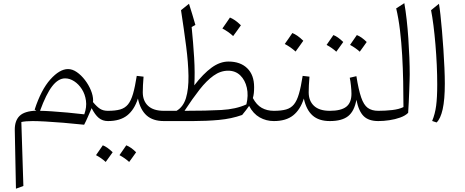

<svg xmlns="http://www.w3.org/2000/svg" viewBox="-20 -756 2904 1199"><path d="M404.8 -324.7Q432.1 -324.7 459.7 -305.7Q487.3 -286.6 510.5 -256.3Q533.7 -226.1 547.6 -192.1Q561.5 -158.2 561.5 -128.4Q561.5 -125.5 560.5 -118.7Q585.4 -88.9 605 -76.4Q624.5 -64 653.3 -64H654.3V0H653.8Q620.6 0 596.9 -19.5Q573.2 -39.1 552.2 -80.6Q541.5 -55.7 528.8 -26.4Q516.1 2.9 505.4 22.9Q437.5 15.6 375 10.5Q312.5 5.4 262.7 2.7Q212.9 0 183.6 0Q140.6 0 113.3 5.9L126 405.3L79.6 422.4L72.3 56.6Q71.3 -1.5 102.1 -32Q132.8 -62.5 207 -64.9L196.3 -71.3Q236.8 -195.8 294.7 -260.3Q352.5 -324.7 404.8 -324.7ZM386.7 -266.6Q343.8 -266.6 305.9 -217.5Q268.1 -168.5 230 -64Q253.9 -64 300.3 -61Q346.7 -58.1 401.9 -53Q457 -47.9 506.3 -42Q522.5 -86.9 516.8 -127.4Q511.2 -168 491.2 -199.2Q471.2 -230.5 443.4 -248.5Q415.5 -266.6 386.7 -266.6Z M640.1 255.4Q614.3 231.4 579.6 212.9Q602.1 181.6 622.1 151.4Q649.4 161.6 683.6 194.8Q665 221.7 640.1 255.4ZM726.1 212.9Q746.1 184.6 768.6 151.4Q798.3 163.1 830.1 194.8Q819.3 210 808.6 225.1Q797.9 240.2 786.6 255.4Q760.7 231.4 726.1 212.9ZM654.3 0Q639.6 0 639.6 -30.8V-33.2Q639.6 -64 654.3 -64Q700.7 -64 730.7 -72.5Q760.7 -81.1 779.5 -104.2Q798.3 -127.4 810.8 -170.4Q823.2 -213.4 834 -282.2L876.5 -277.3Q874 -248.5 872.8 -223.9Q871.6 -199.2 871.6 -179.7Q871.6 -126 904.8 -95Q938 -64 1003.4 -64H1003.9V0H1003.4Q935.1 0 895.8 -34.9Q856.4 -69.8 841.3 -140.6Q819.3 -71.3 774.7 -35.6Q730 0 654.3 0Z M1406.7 -371.6Q1481 -371.6 1523.9 -329.8Q1566.9 -288.1 1566.9 -211.9Q1566.9 -191.4 1565.2 -175Q1563.5 -158.7 1559.1 -143.6Q1582 -100.6 1614.7 -82.3Q1647.5 -64 1689.9 -64H1690.4V0H1689.9Q1642.1 0 1601.6 -22.9Q1561 -45.9 1535.6 -94.7Q1519 -70.3 1492.2 -38.1Q1425.3 -14.2 1347.2 -7.1Q1269 0 1186 0H1003.9Q989.3 0 989.3 -30.8V-33.2Q989.3 -64 1003.9 -64H1082.5Q1124.5 -88.4 1141.4 -144Q1158.2 -199.7 1157 -282Q1155.8 -364.3 1142.3 -468Q1128.9 -571.8 1110.4 -692.4L1160.2 -732.4Q1181.6 -666 1200.2 -600.1L1176.8 -587.4Q1186.5 -491.2 1192.4 -395.3Q1198.2 -299.3 1193.4 -223.1Q1249.5 -295.9 1301.5 -333.7Q1353.5 -371.6 1406.7 -371.6ZM1404.8 -314.5Q1356.9 -314.5 1313.5 -283.4Q1270 -252.4 1226.1 -196.3Q1182.1 -140.1 1132.3 -64Q1270 -64 1362.1 -69.1Q1454.1 -74.2 1518.6 -104Q1532.2 -159.7 1521.5 -207.8Q1510.7 -255.9 1480.5 -285.2Q1450.2 -314.5 1404.8 -314.5ZM1416 -646.5Q1430.7 -640.6 1447.5 -629.2Q1464.4 -617.7 1484.4 -598.1Q1472.7 -581.5 1460.7 -564.7Q1448.7 -547.9 1436 -530.8Q1420.9 -544.9 1403.6 -556.9Q1386.2 -568.8 1368.7 -578.1Q1380.9 -595.2 1392.3 -611.8Q1403.8 -628.4 1416 -646.5Z M1805.7 -549.8Q1820.3 -543.9 1837.2 -532.5Q1854 -521 1874 -501.5Q1862.3 -484.9 1850.3 -468Q1838.4 -451.2 1825.7 -434.1Q1810.5 -448.2 1793.2 -460.2Q1775.9 -472.2 1758.3 -481.4Q1770.5 -498.5 1782 -515.1Q1793.5 -531.7 1805.7 -549.8ZM1690.4 0Q1675.8 0 1675.8 -30.8V-33.2Q1675.8 -64 1690.4 -64Q1736.8 -64 1766.8 -72.5Q1796.9 -81.1 1815.7 -104.2Q1834.5 -127.4 1846.9 -170.4Q1859.4 -213.4 1870.1 -282.2L1912.6 -277.3Q1910.2 -248.5 1908.9 -223.9Q1907.7 -199.2 1907.7 -179.7Q1907.7 -126 1940.9 -95Q1974.1 -64 2039.6 -64H2040V0H2039.6Q1971.2 0 1931.9 -34.9Q1892.6 -69.8 1877.4 -140.6Q1855.5 -71.3 1810.8 -35.6Q1766.1 0 1690.4 0Z M2040 0Q2025.4 0 2025.4 -30.8V-33.2Q2025.4 -64 2040 -64Q2109.4 -64 2142.1 -89.1Q2174.8 -114.3 2174.8 -170.9Q2174.8 -190.4 2171.6 -220.9Q2168.5 -251.5 2164.1 -270.5L2205.6 -280.3Q2219.2 -194.8 2235.4 -147.7Q2251.5 -100.6 2276.6 -82.3Q2301.8 -64 2342.3 -64H2342.8V0H2342.3Q2282.7 0 2251.5 -30.3Q2220.2 -60.5 2205.6 -132.8Q2192.9 -62 2154.3 -31Q2115.7 0 2040 0ZM2080.1 -433.1Q2054.2 -457 2019.5 -475.6Q2042 -506.8 2062 -537.1Q2089.4 -526.9 2123.5 -493.7Q2105 -466.8 2080.1 -433.1ZM2166 -475.6Q2186 -503.9 2208.5 -537.1Q2238.3 -525.4 2270 -493.7Q2259.3 -478.5 2248.5 -463.4Q2237.8 -448.2 2226.6 -433.1Q2200.7 -457 2166 -475.6Z M2504.9 -736.3Q2513.2 -690.4 2519.5 -633.5Q2525.9 -576.7 2530 -515.9Q2534.2 -455.1 2536.4 -397.2Q2538.6 -339.4 2538.6 -291Q2538.6 -281.7 2537.8 -254.2Q2537.1 -226.6 2535.6 -189.7Q2534.2 -152.8 2532.5 -116Q2530.8 -79.1 2528.8 -51.3Q2510.7 -33.2 2479.2 -22Q2447.8 -10.7 2411.9 -5.4Q2376 0 2342.8 0Q2328.1 0 2328.1 -30.8V-33.2Q2328.1 -64 2342.8 -64Q2386.2 -64 2429 -68.8Q2471.7 -73.7 2499.5 -87.4Q2499.5 -164.1 2497.8 -246.3Q2496.1 -328.6 2491.5 -410.4Q2486.8 -492.2 2477.8 -567.1Q2468.8 -642.1 2454.1 -703.6Z M2721.2 -732.4Q2725.6 -708 2730.5 -663.3Q2735.4 -618.7 2740.2 -562.7Q2745.1 -506.8 2749 -447Q2752.9 -387.2 2755.4 -331.8Q2757.8 -276.4 2757.8 -233.9Q2757.8 -133.3 2744.4 -73.7Q2731 -14.2 2706.5 8.8L2678.7 -0.5Q2696.8 -43.9 2703.6 -95.7Q2710.4 -147.5 2710.4 -228.5Q2710.4 -286.6 2707.5 -350.8Q2704.6 -415 2699.2 -478.5Q2693.8 -542 2686.8 -597.4Q2679.7 -652.8 2671.9 -692.4Z"/></svg>

Font: Pinar DS1-Light
Style: Regular
Weight: 300
Designer: Amin Abedi
Version: Version 2.000